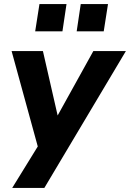

<svg xmlns="http://www.w3.org/2000/svg" viewBox="-20 -744 639 944"><path d="M40 180 183 -52 175 10 37 -493H191L271 -143H245L439 -493H599L198 180ZM357 -590 377 -724H511L490 -590ZM153 -590 174 -724H307L287 -590Z"/></svg>

Font: Nunito Sans 11pt ExtraBold
Style: Italic
Weight: 800
Italic angle: -9°
Version: Version 3.101;gftools[0.9.27]